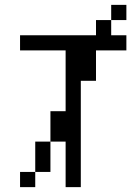

<svg xmlns="http://www.w3.org/2000/svg" viewBox="-20 -770 540 790"><path d="M500 -562.5V-625H437.5V-687.5H375V-625H62.5V-562.5H250Q250 -562.5 250 -312.5H187.5Q187.5 -312.5 187.5 -187.5H125Q125 -187.5 125 -62.5H62.5V0H125V-62.5H187.5Q187.5 -62.5 187.5 -187.5H250V0H312.5V-437.5H375Q375 -437.5 375 -562.5ZM500 -687.5V-750H437.5V-687.5Z"/></svg>

Font: CalcUnifontExMono
Style: Regular
Weight: 500
Version: Version 15.0.06